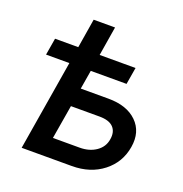

<svg xmlns="http://www.w3.org/2000/svg" viewBox="-120 -763 829 869"><g transform="rotate(20 294.5 -328.0)"><path d="M36.6 -434.1 50.3 -515.6H162.1L185.1 -656.2H288.1L265.1 -515.6H438L424.3 -434.1H252L236.8 -343.3H370.1Q459.5 -343.3 507.3 -296.4Q555.2 -249.5 542.5 -173.3Q529.8 -95.7 468.8 -47.9Q407.7 0 318.4 0H77.1L148.9 -434.1ZM222.2 -253.4 194.8 -90.3H323.2Q370.1 -90.3 402.6 -112.8Q435.1 -135.3 440.9 -173.3Q447.3 -210.4 427 -231.9Q406.7 -253.4 359.9 -253.4Z"/></g></svg>

Font: Inter Display Medium
Style: Italic
Weight: 500
Italic angle: -9.39999°
Designer: Rasmus Andersson
Foundry: rsms
Version: Version 4.000;git-a52131595